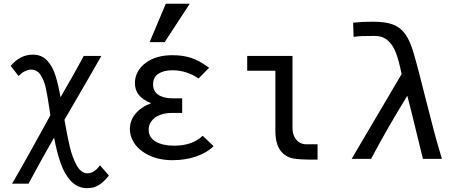

<svg xmlns="http://www.w3.org/2000/svg" viewBox="-20 -849 2440 1026"><path d="M269 -113.5Q209.5 -11.5 132.5 132.5H44.5Q88 58 136.2 -28.5Q184.5 -115 221.5 -182.5L249 -233Q246 -252 245 -261.5Q234 -336.5 224.8 -378.5Q215.5 -420.5 196.8 -448.8Q178 -477 146 -477Q132 -477 114.5 -469.2Q97 -461.5 79.5 -442.5L37 -497Q57.5 -522 87.8 -539.5Q118 -557 155.5 -557Q202 -557 231 -526.5Q260 -496 275.5 -448Q291 -400 303.5 -329.5Q352 -413.5 374.2 -452.8Q396.5 -492 411.5 -520.5L427.5 -550H521.5L450.5 -426L324.5 -209Q339.5 -121.5 353.5 -63Q367.5 -4.5 390.8 36.2Q414 77 448 77Q466.5 77 483.8 65.2Q501 53.5 514 34L562 89Q537.5 120.5 510.2 138.5Q483 156.5 446.5 156.5Q394.5 156.5 359.2 118.5Q324 80.5 303.8 22.2Q283.5 -36 269 -113.5Z M742 -39Q709 -62 691.5 -93.8Q674 -125.5 674 -159Q674 -205.5 704.5 -241.8Q735 -278 787.5 -297.5Q743 -315.5 722 -341.5Q701 -367.5 701 -405.5Q701 -438 716.5 -466Q732 -494 760 -514Q814 -554 901.5 -554Q956.5 -554 999 -540.5Q1022.5 -533 1044.5 -521Q1066.5 -509 1097.5 -487L1041 -429.5Q1010.5 -451 974.8 -462.2Q939 -473.5 901.5 -473.5Q855 -473.5 826.5 -455Q798 -436.5 798 -398Q798 -361.5 826 -342.5Q854 -323.5 902.5 -323.5H953.5V-245.5H896.5Q863.5 -245.5 835.8 -235Q808 -224.5 791.2 -204Q774.5 -183.5 774.5 -156Q774.5 -114.5 811.8 -92.5Q849 -70.5 910.5 -70.5Q1008.5 -70.5 1063 -123.5L1121.5 -68Q1087 -33.5 1029.2 -13.2Q971.5 7 902 7Q806.5 7 742 -39ZM779.5 -624 866 -829H994L860 -624Z M1451.5 -151.5V-471H1301V-550H1543V-168.5Q1543 -137.5 1553.5 -117.5Q1564 -97.5 1580 -88Q1596 -78.5 1614 -78H1677V4H1656.5Q1578.5 4 1547 -2Q1503 -10.5 1477.2 -46.5Q1451.5 -82.5 1451.5 -151.5Z M2046.5 -318 2126 -453Q2112.5 -522.5 2096 -566Q2079.5 -609.5 2052 -633.2Q2024.5 -657 1982 -657Q1938.5 -657 1916.2 -656.2Q1894 -655.5 1869.5 -652L1867 -728Q1899.5 -731 1921.2 -732Q1943 -733 1974 -733Q2039.5 -733 2079.2 -718.2Q2119 -703.5 2145 -667.8Q2171 -632 2190.5 -565Q2204 -519 2219.5 -459.2Q2235 -399.5 2249.5 -341Q2276.5 -233.5 2296.8 -157.2Q2317 -81 2341.5 0H2240L2213.5 -108Q2177.5 -258 2156.5 -337.5Q2099.5 -244 2055.2 -167.2Q2011 -90.5 1963 0H1859Q1976 -197 2046.5 -318Z"/></svg>

Font: JuliaMono Medium
Style: Regular
Weight: 500
Monospace: yes
Designer: cormullion
Foundry: corm
Version: Version 0.054; ttfautohint (v1.8.4)